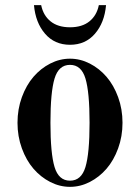

<svg xmlns="http://www.w3.org/2000/svg" viewBox="-20 -714 544 746"><path d="M192 -409Q176 -356 176 -237Q176 -118 192 -65Q208 -12 252 -12Q296 -12 312 -65Q328 -118 328 -237Q328 -356 312 -409Q296 -462 252 -462Q208 -462 192 -409ZM65 -137.5Q48 -184 48 -237Q48 -290 65 -336.5Q82 -383 110 -415.5Q138 -448 175 -467Q212 -486 252 -486Q292 -486 329 -467Q366 -448 394 -415.5Q422 -383 439 -336.5Q456 -290 456 -237Q456 -184 439 -137.5Q422 -91 394 -58.5Q366 -26 329 -7Q292 12 252 12Q212 12 175 -7Q138 -26 110 -58.5Q82 -91 65 -137.5ZM112 -694H140Q148 -654 176.5 -631Q205 -608 252 -608Q299 -608 327.5 -631Q356 -654 364 -694H392Q386 -626 349 -583Q312 -540 252 -540Q192 -540 155 -583Q118 -626 112 -694Z"/></svg>

Font: Old Standard TT
Style: Bold
Weight: 700
Designer: Alexey Kryukov <alexios@thessalonica.org.ru>
Version: Version 2.2